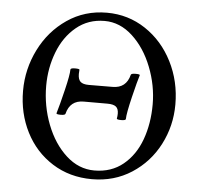

<svg xmlns="http://www.w3.org/2000/svg" viewBox="-50 -727 814 792"><g transform="rotate(5 356.5 -331.5)"><path d="M44.4 -325.7Q44.4 -416 84.7 -496.8Q125 -577.6 197.3 -627Q269.5 -676.3 361.3 -676.3Q449.7 -676.3 521.5 -628.7Q593.3 -581.1 634.3 -500.2Q675.3 -419.4 675.3 -323.7Q675.3 -234.9 635.3 -157.5Q595.2 -80.1 522.9 -33.4Q450.7 13.2 358.9 13.2Q266.6 13.2 194.8 -32.2Q123 -77.6 83.7 -155Q44.4 -232.4 44.4 -325.7ZM582 -315.9Q582 -394.5 552.2 -470.2Q522.5 -545.9 470.5 -593.8Q418.5 -641.6 355 -641.6Q287.1 -641.6 237.8 -600.8Q188.5 -560.1 163.1 -494.1Q137.7 -428.2 137.7 -354.5Q137.7 -271 167.2 -194.6Q196.8 -118.2 248.8 -70.8Q300.8 -23.4 365.7 -23.4Q436 -23.4 484.9 -63.5Q533.7 -103.5 557.9 -169.9Q582 -236.3 582 -315.9ZM189.9 -244.6Q200.7 -280.3 216.3 -345.2Q231.4 -407.7 231.4 -429.7Q231.9 -436 250 -436Q269.5 -436 268.6 -431.6Q267.6 -418.9 267.6 -414.6Q267.6 -392.1 277.8 -382.6Q288.1 -373 312.5 -373L411.1 -373.5Q467.3 -373.5 481.4 -429.7Q482.9 -435.5 501 -435.5Q518.6 -435.5 518.6 -431.6Q510.7 -407.2 494.1 -338.9Q477.1 -268.1 477.1 -246.6Q477.1 -240.2 458.5 -240.2Q439.5 -240.2 439.9 -245.1Q441.9 -255.4 441.9 -265.6Q441.9 -285.6 431.2 -294.2Q420.4 -302.7 396 -302.7H297.4Q241.2 -302.7 227.1 -246.1Q225.6 -240.2 208 -240.2Q189.9 -240.2 189.9 -244.6Z"/></g></svg>

Font: JuniusX
Style: Regular
Weight: 400
Designer: Peter S. Baker
Foundry: Briery Creek Software
Version: Version 1.004